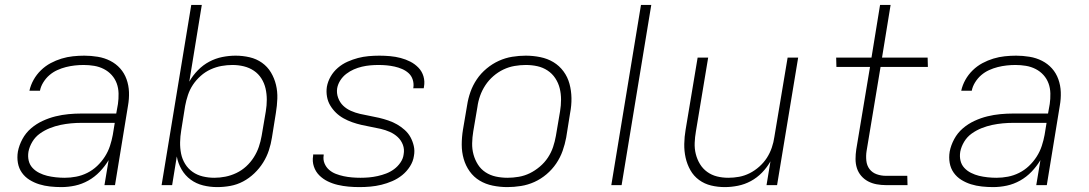

<svg xmlns="http://www.w3.org/2000/svg" viewBox="-20 -755 4440 783"><path d="M230 8Q207 8 184 5.5Q161 3 140 -3.5Q119 -10 100.5 -21.5Q82 -33 69.5 -50.5Q57 -68 53 -90.5Q49 -113 53 -137Q58 -163 71.5 -188Q85 -213 106.5 -231.5Q128 -250 154 -262Q180 -274 206.5 -280.5Q233 -287 259.5 -289.5Q286 -292 312 -292H454L461 -331Q464 -352 463.5 -374Q463 -396 456 -415Q449 -434 435.5 -449Q422 -464 403.5 -473.5Q385 -483 364 -486.5Q343 -490 321 -490Q303 -490 285 -488Q267 -486 249 -481.5Q231 -477 213.5 -469Q196 -461 181.5 -448.5Q167 -436 156.5 -419Q146 -402 143 -385H100Q105 -408 117 -429.5Q129 -451 147 -468.5Q165 -486 186.5 -497.5Q208 -509 231 -516Q254 -523 277.5 -525.5Q301 -528 324 -528Q351 -528 378.5 -523.5Q406 -519 429.5 -507Q453 -495 470 -476Q487 -457 496 -432Q505 -407 506 -379.5Q507 -352 502 -324L449 0H406L423 -102Q408 -77 387 -55Q366 -33 340 -18.5Q314 -4 286 2Q258 8 230 8ZM244 -30Q267 -30 290.5 -34.5Q314 -39 336 -50Q358 -61 376 -78Q394 -95 407.5 -116Q421 -137 428.5 -160Q436 -183 440 -205L448 -254H313Q291 -254 269.5 -252Q248 -250 226.5 -245.5Q205 -241 183.5 -232.5Q162 -224 143 -210.5Q124 -197 112 -177Q100 -157 96 -136Q93 -117 97 -100Q101 -83 112.5 -70.5Q124 -58 140 -50Q156 -42 172.5 -38Q189 -34 207.5 -32Q226 -30 244 -30Z M866 8Q836 8 808 1Q780 -6 757.5 -22.5Q735 -39 720.5 -64Q706 -89 701 -117L682 0H639L760 -735H803L752 -422Q766 -447 787 -468.5Q808 -490 833.5 -503.5Q859 -517 886.5 -522.5Q914 -528 941 -528Q970 -528 998 -521.5Q1026 -515 1048.5 -499Q1071 -483 1085 -459.5Q1099 -436 1105.5 -409Q1112 -382 1111 -353Q1110 -324 1105 -294L1089 -194Q1085 -168 1076.5 -142Q1068 -116 1053 -92Q1038 -68 1017 -48Q996 -28 971.5 -15Q947 -2 920 3Q893 8 866 8ZM854 -30Q876 -30 899 -34.5Q922 -39 944 -49.5Q966 -60 984 -76.5Q1002 -93 1015 -113.5Q1028 -134 1035.5 -156Q1043 -178 1047 -201L1064 -301Q1068 -325 1068 -348.5Q1068 -372 1063 -394Q1058 -416 1046 -435Q1034 -454 1015.5 -466.5Q997 -479 974.5 -484.5Q952 -490 928 -490Q906 -490 883.5 -486Q861 -482 839 -472Q817 -462 798.5 -445.5Q780 -429 767 -409.5Q754 -390 746.5 -367.5Q739 -345 735 -323L719 -223Q715 -199 714.5 -175Q714 -151 718.5 -128.5Q723 -106 735 -86.5Q747 -67 765.5 -54Q784 -41 807 -35.5Q830 -30 854 -30Z M1446 8Q1423 8 1401 6Q1379 4 1357.5 -1Q1336 -6 1316.5 -15.5Q1297 -25 1282 -40Q1267 -55 1260 -76Q1253 -97 1257 -120V-125H1300V-122Q1297 -104 1303.5 -88.5Q1310 -73 1322 -62.5Q1334 -52 1349.5 -46Q1365 -40 1381.5 -36.5Q1398 -33 1415.5 -31.5Q1433 -30 1450 -30Q1467 -30 1484.5 -31.5Q1502 -33 1520 -37Q1538 -41 1555 -47.5Q1572 -54 1587 -65Q1602 -76 1613 -92Q1624 -108 1626 -125Q1630 -146 1623 -164.5Q1616 -183 1602 -196Q1588 -209 1570 -217Q1552 -225 1532.5 -229.5Q1513 -234 1493.5 -237.5Q1474 -241 1454.5 -245.5Q1435 -250 1416.5 -256.5Q1398 -263 1381 -272.5Q1364 -282 1350.5 -295Q1337 -308 1327 -324.5Q1317 -341 1313.5 -361Q1310 -381 1313 -401Q1317 -423 1328.5 -443Q1340 -463 1358 -478.5Q1376 -494 1397.5 -503.5Q1419 -513 1440 -518.5Q1461 -524 1483 -526Q1505 -528 1527 -528Q1549 -528 1571 -526Q1593 -524 1614 -518.5Q1635 -513 1653.5 -503.5Q1672 -494 1686.5 -479Q1701 -464 1707 -443.5Q1713 -423 1709 -401L1708 -395H1665L1666 -399Q1668 -415 1663 -430.5Q1658 -446 1646.5 -456.5Q1635 -467 1620 -473.5Q1605 -480 1589 -483.5Q1573 -487 1557 -488.5Q1541 -490 1524 -490Q1507 -490 1490 -488.5Q1473 -487 1456 -483Q1439 -479 1423 -472Q1407 -465 1392.5 -454Q1378 -443 1368 -427.5Q1358 -412 1355 -395Q1352 -375 1359 -356Q1366 -337 1379.5 -324Q1393 -311 1411 -303Q1429 -295 1448.5 -290.5Q1468 -286 1487.5 -282.5Q1507 -279 1526 -274.5Q1545 -270 1564 -263.5Q1583 -257 1599.5 -247.5Q1616 -238 1630.5 -225Q1645 -212 1654 -195.5Q1663 -179 1667.5 -159.5Q1672 -140 1668 -119Q1665 -97 1652 -76.5Q1639 -56 1620.5 -41Q1602 -26 1580 -16.5Q1558 -7 1535.5 -1.5Q1513 4 1490.5 6Q1468 8 1446 8Z M2049 8Q2019 8 1989.5 2Q1960 -4 1936 -18.5Q1912 -33 1895.5 -56Q1879 -79 1871 -107Q1863 -135 1863 -165Q1863 -195 1868 -226L1885 -326Q1889 -353 1898.5 -380Q1908 -407 1924.5 -431.5Q1941 -456 1964.5 -475.5Q1988 -495 2014.5 -507Q2041 -519 2069 -523.5Q2097 -528 2124 -528Q2154 -528 2183.5 -522Q2213 -516 2237 -501.5Q2261 -487 2278 -464Q2295 -441 2302.5 -413Q2310 -385 2310.5 -355Q2311 -325 2305 -294L2289 -194Q2284 -167 2274.5 -140Q2265 -113 2248.5 -88.5Q2232 -64 2209 -44.5Q2186 -25 2159.5 -13Q2133 -1 2104.5 3.5Q2076 8 2049 8ZM2050 -30Q2072 -30 2095.5 -34Q2119 -38 2140.5 -48.5Q2162 -59 2181.5 -75.5Q2201 -92 2214.5 -112.5Q2228 -133 2235.5 -155.5Q2243 -178 2247 -201L2264 -301Q2268 -325 2268 -349Q2268 -373 2262.5 -395Q2257 -417 2244.5 -436Q2232 -455 2213 -467.5Q2194 -480 2171.5 -485Q2149 -490 2124 -490Q2102 -490 2078.5 -486Q2055 -482 2033 -471.5Q2011 -461 1992 -444.5Q1973 -428 1959.5 -407.5Q1946 -387 1938 -364.5Q1930 -342 1927 -319L1910 -219Q1906 -195 1905.5 -171Q1905 -147 1911 -125Q1917 -103 1929 -84Q1941 -65 1960 -52.5Q1979 -40 2002 -35Q2025 -30 2050 -30Z M2473 0 2594 -735H2636L2515 0Z M2936 8Q2907 8 2880 1.5Q2853 -5 2831 -21Q2809 -37 2795.5 -61Q2782 -85 2776 -112Q2770 -139 2770.5 -168Q2771 -197 2776 -226L2825 -520H2868L2818 -219Q2814 -196 2813 -172.5Q2812 -149 2817.5 -127Q2823 -105 2834.5 -86Q2846 -67 2864 -54Q2882 -41 2904 -35.5Q2926 -30 2950 -30Q2972 -30 2994 -34Q3016 -38 3037 -48.5Q3058 -59 3076.5 -75.5Q3095 -92 3107.5 -111.5Q3120 -131 3127.5 -153Q3135 -175 3138 -197L3192 -520H3235L3149 0H3106L3122 -97Q3108 -72 3087.5 -51Q3067 -30 3042 -16.5Q3017 -3 2989.5 2.5Q2962 8 2936 8Z M3681 0H3594Q3574 0 3555 -3.5Q3536 -7 3520 -15.5Q3504 -24 3492 -38Q3480 -52 3474.5 -69.5Q3469 -87 3469 -106.5Q3469 -126 3472 -146L3528 -482H3391L3390 -520H3534L3569 -735H3612L3577 -520H3763L3764 -482H3571L3514 -139Q3511 -120 3513 -100Q3515 -80 3526 -65.5Q3537 -51 3555 -44.5Q3573 -38 3593 -38H3680Z M4030 8Q4007 8 3984 5.5Q3961 3 3940 -3.5Q3919 -10 3900.5 -21.5Q3882 -33 3869.5 -50.5Q3857 -68 3853 -90.5Q3849 -113 3853 -137Q3858 -163 3871.5 -188Q3885 -213 3906.5 -231.5Q3928 -250 3954 -262Q3980 -274 4006.5 -280.5Q4033 -287 4059.5 -289.5Q4086 -292 4112 -292H4254L4261 -331Q4264 -352 4263.5 -374Q4263 -396 4256 -415Q4249 -434 4235.5 -449Q4222 -464 4203.5 -473.5Q4185 -483 4164 -486.5Q4143 -490 4121 -490Q4103 -490 4085 -488Q4067 -486 4049 -481.5Q4031 -477 4013.5 -469Q3996 -461 3981.5 -448.5Q3967 -436 3956.5 -419Q3946 -402 3943 -385H3900Q3905 -408 3917 -429.5Q3929 -451 3947 -468.5Q3965 -486 3986.5 -497.5Q4008 -509 4031 -516Q4054 -523 4077.5 -525.5Q4101 -528 4124 -528Q4151 -528 4178.5 -523.5Q4206 -519 4229.5 -507Q4253 -495 4270 -476Q4287 -457 4296 -432Q4305 -407 4306 -379.5Q4307 -352 4302 -324L4249 0H4206L4223 -102Q4208 -77 4187 -55Q4166 -33 4140 -18.5Q4114 -4 4086 2Q4058 8 4030 8ZM4044 -30Q4067 -30 4090.5 -34.5Q4114 -39 4136 -50Q4158 -61 4176 -78Q4194 -95 4207.5 -116Q4221 -137 4228.5 -160Q4236 -183 4240 -205L4248 -254H4113Q4091 -254 4069.5 -252Q4048 -250 4026.5 -245.5Q4005 -241 3983.5 -232.5Q3962 -224 3943 -210.5Q3924 -197 3912 -177Q3900 -157 3896 -136Q3893 -117 3897 -100Q3901 -83 3912.5 -70.5Q3924 -58 3940 -50Q3956 -42 3972.5 -38Q3989 -34 4007.5 -32Q4026 -30 4044 -30Z"/></svg>

Font: Iosevka Aile Extralight
Style: Italic
Weight: 200
Italic angle: -9°
Designer: Belleve Invis
Foundry: Belleve Invis
Version: Version 31.1.0; ttfautohint (v1.8.4)